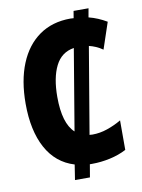

<svg xmlns="http://www.w3.org/2000/svg" viewBox="-92 -823 713 961"><g transform="rotate(-10 265.0 -342.5)"><path d="M210 75 222 -2Q129 -30 81 -118.5Q33 -207 33 -344Q33 -461 68 -546.5Q103 -632 169 -678.5Q235 -725 328 -725Q336 -725 344 -724L350 -760H426L418 -715Q442 -709 464.5 -699.5Q487 -690 509 -677L464 -543Q447 -555 429.5 -562.5Q412 -570 395 -574L321 -135Q328 -134 336 -134Q374 -134 412 -147Q450 -160 484 -180V-30Q446 -10 400 0Q354 10 309 10Q303 10 297 10L286 75ZM195 -350Q195 -215 250 -165L319 -577Q255 -567 225 -507Q195 -447 195 -350Z"/></g></svg>

Font: Noto Sans Mono Condensed Black
Style: Regular
Weight: 900
Width: 3
Designer: Monotype Design Team
Foundry: Monotype Imaging Inc.
Version: Version 2.014